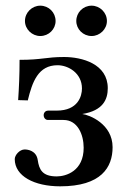

<svg xmlns="http://www.w3.org/2000/svg" viewBox="-20 -645 454 677"><path d="M180 -23C129 -23 118 -47 113 -81C108 -114 78 -118 67 -118C49 -118 32 -98 32 -84C32 -24 101 12 192 12C337 12 377 -55 377 -126C377 -208 295 -240 270 -243C344 -255 360 -295 360 -334C360 -420 269 -444 206 -444C142 -444 129 -434 49 -434C49 -380 47 -337 44 -292L78 -291C94 -357 115 -415 183 -415C221 -415 269 -387 269 -333C269 -306 255 -255 180 -255H149C142 -255 134 -249 134 -239C134 -230 140 -222 149 -222H204C254 -222 275 -170 275 -124C275 -42 213 -23 180 -23ZM68 -571C68 -542 93 -518 122 -518C152 -518 176 -542 176 -571C176 -601 152 -625 122 -625C93 -625 68 -601 68 -571ZM249 -571C249 -542 273 -518 303 -518C332 -518 357 -542 357 -571C357 -601 332 -625 303 -625C273 -625 249 -601 249 -571Z"/></svg>

Font: Libertinus Serif Semibold
Style: Regular
Weight: 600
Designer: Philipp H. Poll, Khaled Hosny
Foundry: Caleb Maclennan
Version: Version 7.050;RELEASE